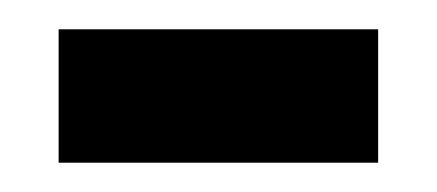

<svg xmlns="http://www.w3.org/2000/svg" viewBox="-20 -717 298 131"><path d="M20 -606V-697H238V-606Z"/></svg>

Font: Bricolage Grotesque Condensed SemiBold
Style: Regular
Weight: 600
Width: 3
Designer: Mathieu Triay
Foundry: Atelier Triay
Version: Version 1.000;gftools[0.9.30]